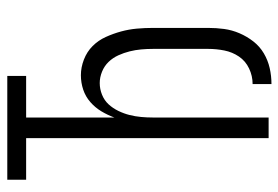

<svg xmlns="http://www.w3.org/2000/svg" viewBox="-142 -634 783 540"><g transform="rotate(-90 250.0 -363.5)"><path d="M284 8V-45Q307 -45 328 -55Q349 -65 361.5 -83.5Q374 -102 378.5 -124.5Q383 -147 383 -170V-325Q383 -342 381.5 -358.5Q380 -375 376 -391Q372 -407 365 -422.5Q358 -438 346.5 -450Q335 -462 319 -468.5Q303 -475 287 -475Q270 -475 254 -468.5Q238 -462 227 -450Q216 -438 208.5 -422.5Q201 -407 197 -391Q193 -375 191.5 -358.5Q190 -342 190 -325V0H132V-682H15V-735H307V-682H190V-434Q197 -453 207.5 -470.5Q218 -488 233.5 -501.5Q249 -515 268.5 -521.5Q288 -528 309 -528Q331 -528 353 -519.5Q375 -511 391 -495Q407 -479 416.5 -458Q426 -437 432 -415Q438 -393 440 -370.5Q442 -348 442 -325V-170Q442 -147 439 -125Q436 -103 427 -82Q418 -61 404 -43Q390 -25 370.5 -13.5Q351 -2 329 3Q307 8 284 8Z"/></g></svg>

Font: Iosevka Fixed SS04 Light
Style: Regular
Weight: 300
Monospace: yes
Designer: Belleve Invis
Foundry: Belleve Invis
Version: Version 32.5.0